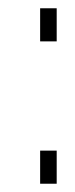

<svg xmlns="http://www.w3.org/2000/svg" viewBox="-20 -444 181 464"><path d="M77 -344H117V-424H77ZM77 0H117V-80H77Z"/></svg>

Font: TitilliumText22L
Style: 1 wt
Weight: 100
Designer: Campivisivi
Foundry: Campivisivi
Version: 1.000